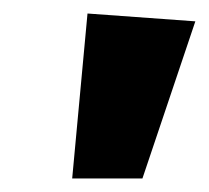

<svg xmlns="http://www.w3.org/2000/svg" viewBox="-20 -863 312 287"><path d="M110.8 -842.8 272 -831.1 192.9 -596.2H87.9Z"/></svg>

Font: Fira Sans Compressed ExtraBold
Style: Italic
Weight: 800
Width: 3
Italic angle: -8°
Designer: Carrois Corporate & Edenspiekermann AG
Foundry: Carrois Corporate GbR & Edenspiekermann AG
Version: Version 4.203;PS 004.203;hotconv 1.0.88;makeotf.lib2.5.64775